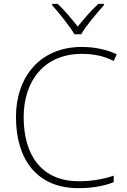

<svg xmlns="http://www.w3.org/2000/svg" viewBox="-20 -968 658 998"><path d="M367 -790H402C426 -832 483 -900 520 -941V-948H491C454 -914 414 -867 384 -830C355 -867 316 -914 280 -948H251V-941C288 -900 342 -832 367 -790ZM405 -688C461 -688 517 -679 571 -651L587 -686C532 -711 471 -724 405 -724C189 -724 63 -569 63 -360C63 -138 173 10 387 10C466 10 525 -3 571 -21V-55C521 -38 463 -26 389 -26C199 -26 103 -158 103 -359C103 -551 213 -688 405 -688Z"/></svg>

Font: Noto Sans Sinhala UI ExtraLight
Style: Regular
Weight: 200
Designer: Jelle Bosma - Monotype Design Team
Foundry: Monotype Imaging Inc.
Version: Version 2.006